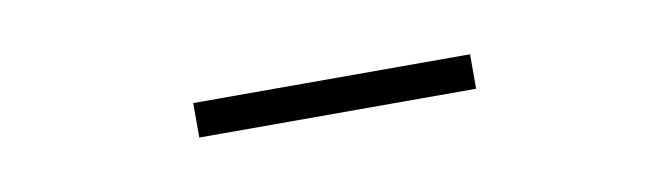

<svg xmlns="http://www.w3.org/2000/svg" viewBox="-22 -776 629 181"><g transform="rotate(-10 293.0 -685.5)"><path d="M161 -669H426V-702H161Z"/></g></svg>

Font: Noto Sans CJK Thin
Style: Regular
Weight: 100
Designer: Ryoko NISHIZUKA (kana & ideographs); Paul D. Hunt (Latin, Greek & Cyrillic); Wenlong ZHANG (bopomofo); Sandoll Communica
Foundry: Adobe Systems Incorporated
Version: Version 1.000;PS 1;hotconv 1.0.78;makeotf.lib2.5.61930